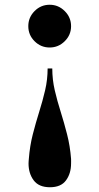

<svg xmlns="http://www.w3.org/2000/svg" viewBox="-20 -550 418 808"><path d="M101.3 118.9Q105.5 64.2 118 15.3Q130.6 -33.7 145 -79.5Q159.4 -125.2 169.9 -170.2Q180.4 -215.1 180.4 -262H200Q200 -215.1 210.4 -170.2Q220.9 -125.2 235.4 -79.5Q249.8 -33.7 262.3 15.3Q274.9 64.2 279.1 118.9Q279.3 124.3 279.2 128.8Q279.1 133.3 279.1 137.9Q279.1 179.9 257.8 209Q236.6 238 190.2 238Q143.6 238 121.8 209Q100.1 179.9 100.1 137.9Q100.1 133.3 100.5 128.8Q100.8 124.3 101.3 118.9ZM279.1 -439.9Q279.1 -402.8 252.4 -376.5Q225.8 -350.1 189 -350.1Q151.9 -350.1 125.5 -376.5Q99.1 -402.8 99.1 -439.9Q99.1 -476.8 125.5 -503.4Q151.9 -530 189 -530Q225.8 -530 252.4 -503.4Q279.1 -476.8 279.1 -439.9Z"/></svg>

Font: Bodoni* 11
Style: Bold
Weight: 700
Version: Version 2.000; ttfautohint (v1.8.1)